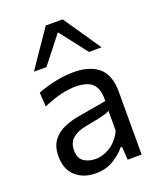

<svg xmlns="http://www.w3.org/2000/svg" viewBox="-144 -867 807 967"><g transform="rotate(-20 259.0 -383.0)"><path d="M202 10Q135.5 10 94.2 -28Q53 -66 53 -133.5Q53 -187.5 77.5 -219.2Q102 -251 139.2 -266.8Q176.5 -282.5 214.5 -289L370 -316Q372 -366.5 356.5 -392.2Q341 -418 313.8 -427Q286.5 -436 253 -436Q218.5 -436 175.2 -426Q132 -416 79 -393L74.5 -468.5Q111 -483.5 163.8 -495.5Q216.5 -507.5 271 -507.5Q354.5 -507.5 402.2 -467.5Q450 -427.5 450 -337V0H375L370.5 -70.5H362.5Q339.5 -40.5 298.2 -15.2Q257 10 202 10ZM226 -58.5Q266 -58.5 304.8 -83Q343.5 -107.5 368 -157L368.5 -264Q360.5 -259.5 347.2 -255Q334 -250.5 307.8 -244.8Q281.5 -239 235 -230.5Q192 -223 164.5 -200.8Q137 -178.5 137 -137Q137 -94 162.8 -76.2Q188.5 -58.5 226 -58.5ZM378 -576Q349.5 -613 321.2 -649.5Q293 -686 264 -723Q235 -686 207 -650.5Q179 -614.5 150 -578H83Q116.5 -627 150.5 -677Q184.5 -726.5 218.5 -776H309Q343 -726.5 377 -676.8Q411 -627 445 -577Z"/></g></svg>

Font: Heraclito
Style: Regular
Weight: 400
Designer: Kostas Bartsokas (font) & Cristiano Sobral (main changes)
Foundry: Kostas Bartsokas (font) & Cristiano Sobral (main changes)
Version: Version 1.00;July 8, 2020;FontCreator 13.0.0.2655 64-bit